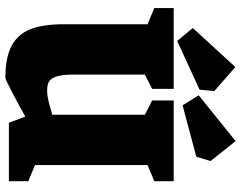

<svg xmlns="http://www.w3.org/2000/svg" viewBox="-111 -771 895 713"><g transform="rotate(90 336.5 -414.5)"><path d="M70 -205V-515L10 -540V-612H310V-532L257 -505V-240Q257 -198 264 -177Q271 -156 283 -149Q295 -142 316 -142Q337 -142 368.5 -150.5Q400 -159 406 -161V-505L353 -532V-612H653V-540L593 -515V-97L653 -72V0H436L413 -61Q376 -40 325.5 -13.5Q275 13 269 13Q193 13 149.5 -10.5Q106 -34 88 -81Q70 -128 70 -205ZM334 -705 504 -842 578 -749 562 -696 371 -645ZM84 -683 229 -841 318 -763 313 -708 132 -625Z"/></g></svg>

Font: Grenze Black
Style: Regular
Weight: 900
Designer: Renata Polastri
Foundry: Omnibus-Type
Version: Version 1.002; ttfautohint (v1.8)